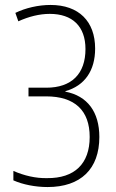

<svg xmlns="http://www.w3.org/2000/svg" viewBox="-20 -745 467 775"><path d="M172 10C306 10 381 -63 381 -192C381 -293 333 -358 244 -375V-377C322 -399 364 -460 364 -549C364 -659 298 -725 184 -725C135 -725 83 -713 42 -693L54 -659C96 -678 139 -689 181 -689C272 -689 325 -639 325 -547C325 -447 269 -391 167 -391H95V-356H166C282 -356 342 -299 342 -192C342 -84 281 -25 170 -26C124 -25 78 -36 34 -55V-17C72 0 123 10 172 10Z"/></svg>

Font: Noto Sans Condensed ExtraLight
Style: Regular
Weight: 200
Width: 3
Designer: Monotype Design Team
Foundry: Monotype Imaging Inc.
Version: Version 2.013